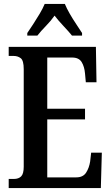

<svg xmlns="http://www.w3.org/2000/svg" viewBox="-20 -951 562 971"><path d="M24 0V-46H50Q74 -46 87 -59Q100 -72 100 -108V-601Q100 -645 85 -656.5Q70 -668 50 -668H24V-714H465L468 -535H414L410 -579Q407 -614 393 -637Q379 -660 345 -660H219V-401H410V-347H219V-54H366Q400 -54 415.5 -78Q431 -102 436 -135L441 -179H495L490 0ZM118 -784Q131 -803 148 -829Q165 -855 181 -882Q197 -909 206 -931H308Q317 -909 332.5 -882Q348 -855 365.5 -829Q383 -803 395 -784V-771H344Q328 -791 301.5 -819Q275 -847 256 -872Q238 -846 212.5 -820Q187 -794 169 -771H118Z"/></svg>

Font: Noto Serif Ethiopic ExtraCondensed SemiBold
Style: Regular
Weight: 600
Width: 2
Designer: Monotype Design Team
Foundry: Monotype Imaging Inc.
Version: Version 2.102; ttfautohint (v1.8.4.7-5d5b)